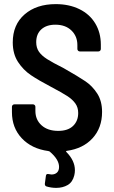

<svg xmlns="http://www.w3.org/2000/svg" viewBox="-20 -728 553 933"><path d="M305 5Q298 6 303 11Q344 53 344 99Q344 112 341 124Q333 157 309 171Q285 185 253 185Q229 185 206 178Q197 175 198 164L203 127Q204 115 217 118Q227 120 230 120Q247 120 257 110.5Q267 101 267 83Q267 47 221 8Q217 6 215 6Q134 -5 86 -56Q38 -107 38 -183V-209Q38 -214 41.5 -217.5Q45 -221 50 -221H140Q145 -221 148.5 -217.5Q152 -214 152 -209V-189Q152 -146 182 -119Q212 -92 263 -92Q310 -92 335 -116Q360 -140 360 -179Q360 -206 346 -225.5Q332 -245 306.5 -261.5Q281 -278 228 -306Q167 -338 130 -363Q93 -388 67.5 -427Q42 -466 42 -522Q42 -608 99.5 -658Q157 -708 251 -708Q316 -708 366 -683.5Q416 -659 443 -614Q470 -569 470 -511V-490Q470 -485 466.5 -481.5Q463 -478 458 -478H368Q363 -478 359.5 -481.5Q356 -485 356 -490V-509Q356 -552 327 -580Q298 -608 249 -608Q206 -608 181 -585.5Q156 -563 156 -523Q156 -496 169 -477Q182 -458 208.5 -441Q235 -424 289 -397Q361 -356 395 -333Q429 -310 452.5 -273.5Q476 -237 476 -184Q476 -107 430 -56.5Q384 -6 305 5Z"/></svg>

Font: Barlow Semi Condensed SemiBold
Style: Regular
Weight: 600
Width: 4
Designer: Jeremy Tribby
Foundry: Tribby Type
Version: Version 1.408